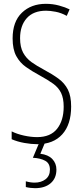

<svg xmlns="http://www.w3.org/2000/svg" viewBox="-20 -744 434 1004"><path d="M352 -187Q352 -93 305.5 -41.5Q259 10 175 10Q144 10 107.5 3.5Q71 -3 41 -16V-57Q69 -43 105.5 -35Q142 -27 174 -27Q244 -27 278.5 -70.5Q313 -114 313 -186Q313 -230 299.5 -258Q286 -286 258.5 -306Q231 -326 187 -350Q148 -371 116 -393.5Q84 -416 65 -451Q46 -486 46 -543Q46 -631 94.5 -677.5Q143 -724 220 -724Q256 -724 289 -715Q322 -706 344 -695L329 -661Q300 -677 271 -682.5Q242 -688 221 -688Q155 -688 120 -649Q85 -610 85 -544Q85 -498 101 -468.5Q117 -439 145 -419Q173 -399 209 -380Q254 -356 286 -332.5Q318 -309 335 -275.5Q352 -242 352 -187ZM275 143Q275 188 245 214Q215 240 163 240Q153 240 139.5 238.5Q126 237 115 234V204Q139 211 161 211Q195 211 218 193.5Q241 176 241 143Q241 110 216 96.5Q191 83 152 81L186 0H216L191 60Q232 65 253.5 87.5Q275 110 275 143Z"/></svg>

Font: Noto Sans Gujarati UI ExtraCondensed ExtraLight
Style: Regular
Weight: 200
Width: 2
Designer: Jelle Bosma - Monotype Design Team, Universal Thirst
Foundry: Monotype Imaging Inc.
Version: Version 2.106; ttfautohint (v1.8.4.7-5d5b)